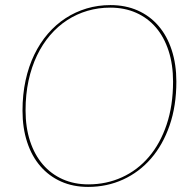

<svg xmlns="http://www.w3.org/2000/svg" viewBox="-20 -728 769 755"><path d="M673.5 -407Q673.5 -311.5 647 -235Q620.5 -158.5 574 -104.8Q527.5 -51 464 -22Q400.5 7 326.5 7Q267.5 7 220 -14.2Q172.5 -35.5 138.8 -74.5Q105 -113.5 86.8 -169Q68.5 -224.5 68.5 -293Q68.5 -356 80.5 -411.5Q92.5 -467 114.8 -513Q137 -559 168.2 -595.2Q199.5 -631.5 238 -656.5Q276.5 -681.5 321 -694.8Q365.5 -708 414.5 -708Q473.5 -708 521.5 -686.8Q569.5 -665.5 603.2 -626.2Q637 -587 655.2 -531.2Q673.5 -475.5 673.5 -407ZM660.5 -407Q660.5 -474 643 -528Q625.5 -582 593.2 -619.8Q561 -657.5 515.2 -677.8Q469.5 -698 413.5 -698Q367 -698 324.2 -685.5Q281.5 -673 244.5 -649Q207.5 -625 177.2 -589.8Q147 -554.5 125.5 -509.8Q104 -465 92.2 -410.8Q80.5 -356.5 80.5 -294Q80.5 -227 98.2 -173Q116 -119 148.5 -81.2Q181 -43.5 226.5 -23.2Q272 -3 327.5 -3Q398.5 -3 459.5 -30.8Q520.5 -58.5 565.2 -110.8Q610 -163 635.2 -238Q660.5 -313 660.5 -407Z"/></svg>

Font: Lato Hairline
Style: Italic
Weight: 100
Italic angle: -7°
Designer: Lukasz Dziedzic
Foundry: tyPoland Lukasz Dziedzic
Version: Version 2.007; 2014-02-27